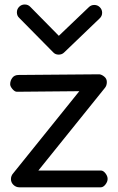

<svg xmlns="http://www.w3.org/2000/svg" viewBox="-20 -816 514 838"><path d="M64.5 1.5Q49.8 1.5 38.8 -9Q27.8 -19.5 27.8 -34.2Q27.8 -48.8 37.6 -59.6L326.2 -418L53.7 -415.5Q44.4 -415.5 34.4 -427.2Q24.4 -439 24.4 -448.2Q24.4 -463.9 33.7 -476.3Q43 -488.8 61 -488.8L414.1 -491.7Q424.8 -490.2 435.5 -481.2Q446.3 -472.2 446.3 -458Q446.3 -441.4 436.5 -430.7L147.5 -71.8H419.9Q430.7 -71.8 440.2 -59.6Q449.7 -47.4 449.7 -35.2Q449.7 -22.9 440.2 -10.7Q430.7 1.5 419.9 1.5ZM211.9 -587.9 64 -737.8Q53.7 -747.1 53.7 -762.2Q53.7 -776.4 63.7 -786.4Q73.7 -796.4 87.9 -796.4Q103 -796.4 112.8 -785.6L236.8 -659.7L367.7 -784.7Q377.4 -794.4 391.6 -794.4Q405.8 -794.4 415.8 -784.4Q425.8 -774.4 425.8 -760.3Q425.8 -745.6 414.6 -735.4L259.8 -586.9Q250.5 -577.6 235.8 -577.6Q221.2 -577.6 211.9 -587.9Z"/></svg>

Font: Manjari
Style: Regular
Weight: 400
Designer: Santhosh Thottingal <santhosh.thottingal@gmail.com>
Foundry: SMC
Version: Version 2.000